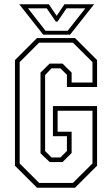

<svg xmlns="http://www.w3.org/2000/svg" viewBox="-20 -878 524 898"><path d="M153 0 50 -103V-597L153 -700H331L434 -597V-471H293V-528L262.5 -558.5H221L191 -527V-171.5L221 -141.5H262.5L293 -172V-241H227.5V-382H434V-103L331 0ZM163 -22.5H321L412.5 -113.5V-360H249.5V-262H315V-162.5L272.5 -120H212.5L169.5 -161V-538.5L212 -580.5H272.5L315 -538.5V-492H412.5V-587.5L321 -678.5H163L72 -587.5V-113.5ZM182 -716 70 -858H208.5L245 -804L281.5 -858H420L308 -716ZM193 -734H296.5L379 -839H291L249 -777H241L198.5 -839H111Z"/></svg>

Font: Tourney Condensed ExtraLight
Style: Regular
Weight: 200
Width: 3
Designer: Tyler Finck
Foundry: Etcetera Type Co
Version: Version 1.010; ttfautohint (v1.8.3)